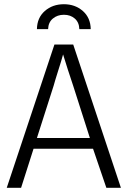

<svg xmlns="http://www.w3.org/2000/svg" viewBox="-20 -890 605 910"><path d="M356 -752Q355 -784 334.5 -802Q314 -820 283 -820Q252 -820 230.5 -802Q209 -784 208 -752H155Q156 -806 192.5 -838Q229 -870 283 -870Q336 -870 372.5 -838Q409 -806 410 -752ZM257 -559Q239 -502 234 -483L155 -236H406L327 -483Q300 -563 279 -632Q270 -599 257 -559ZM12 0 238 -679H327L553 0H484L421 -185H139L80 0Z"/></svg>

Font: Pavanam
Style: Regular
Weight: 400
Designer: Tharique Azeez
Foundry: Tharique Azeez
Version: Version 1.86; ttfautohint (v1.3) -l 8 -r 50 -G 200 -x 14 -D 